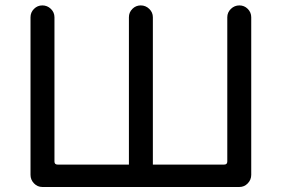

<svg xmlns="http://www.w3.org/2000/svg" viewBox="-20 -708 1068 728"><path d="M95.7 -44.9V-642.6Q95.7 -661.1 108.9 -674.3Q122.1 -687.5 140.6 -687.5Q159.2 -687.5 172.9 -674.3Q186.5 -661.1 186.5 -642.6V-95.7Q186.5 -84 198.2 -84H468.8V-642.6Q468.8 -661.1 481.9 -674.3Q495.1 -687.5 513.7 -687.5Q532.2 -687.5 545.9 -674.3Q559.6 -661.1 559.6 -642.6V-84H830.1Q841.8 -84 841.8 -95.7V-642.6Q841.8 -661.1 855.5 -674.3Q869.1 -687.5 887.7 -687.5Q906.2 -687.5 919.4 -674.3Q932.6 -661.1 932.6 -642.6V-44.9Q932.6 -26.4 919.4 -12.7Q906.2 1 887.7 1H140.6Q122.1 1 108.9 -12.7Q95.7 -26.4 95.7 -44.9Z"/></svg>

Font: jf-openhuninn-2.0
Style: Regular
Weight: 400
Designer: [Kosugi Maru]
Designed by MOTOYA      

[Varela Round]
Joe Prince (Latin component); Avraham Cornfeld (Hebrew component)
Foundry: justfont CO.,LTD.
Version: 2.0